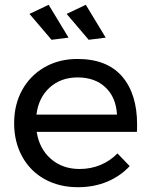

<svg xmlns="http://www.w3.org/2000/svg" viewBox="-20 -778 628 801"><path d="M552 -258Q552 -238 551 -228H133Q144 -157 192.5 -115Q241 -73 312 -73Q359 -73 399.5 -90Q440 -107 470 -138L521 -85Q482 -43 427 -20Q372 3 305 3Q227 3 166.5 -30.5Q106 -64 72.5 -125Q39 -186 39 -264Q39 -342 72.5 -402.5Q106 -463 166 -497.5Q226 -532 303 -532Q426 -532 489 -459.5Q552 -387 552 -258ZM468 -300Q464 -372 420 -413.5Q376 -455 304 -455Q234 -455 187.5 -413Q141 -371 132 -300ZM183 -758 266 -621 195 -612 103 -720ZM338 -758 421 -621 350 -612 258 -720Z"/></svg>

Font: Gontserrat
Style: Regular
Weight: 400
Designer: Julieta Ulanovsky
Foundry: Julieta Ulanovsky
Version: Version 6.001